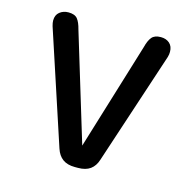

<svg xmlns="http://www.w3.org/2000/svg" viewBox="-95 -718 809 814"><g transform="rotate(15 309.5 -311.0)"><path d="M317 2.5H303Q270 2.5 249.8 -12.2Q229.5 -27 220 -56L57.5 -550Q55.5 -556.5 54.5 -563Q53.5 -569.5 53.5 -574Q53.5 -598.5 69.5 -611.2Q85.5 -624 108 -624Q136 -624 147.8 -609.2Q159.5 -594.5 167 -564.5L310 -93.5L454 -564.5Q461.5 -594.5 473.8 -609.2Q486 -624 513.5 -624Q537 -624 551.8 -610.8Q566.5 -597.5 566.5 -573.5Q566.5 -568.5 565.8 -562.5Q565 -556.5 563 -550L400 -56Q391 -27 370.8 -12.2Q350.5 2.5 317 2.5Z"/></g></svg>

Font: Sono ExtraLight Monospace Medium
Style: Regular
Weight: 500
Version: Version 2.112